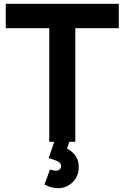

<svg xmlns="http://www.w3.org/2000/svg" viewBox="-20 -740 650 1002"><path d="M237 0V-593H10V-720H600V-593H373V0ZM283 242Q262 242 244.5 236.5Q227 231 212 223L241 145Q260.5 151 271 151Q284.5 151 291.8 143.5Q299 136 299 128Q299 110 279.8 101.2Q260.5 92.5 234 85L269 -17L348 -18L330 36Q359.5 51 375.2 74.8Q391 98.5 391 131Q391 180.5 358.8 211.2Q326.5 242 283 242Z"/></svg>

Font: Manrope ExtraLight ExtraBold
Style: Regular
Weight: 800
Version: Version 4.504